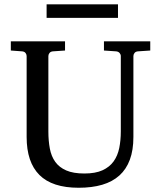

<svg xmlns="http://www.w3.org/2000/svg" viewBox="-20 -865 752 901"><path d="M627 -624Q616.2 -623 611.1 -616.2Q606 -609.4 606 -602.1V-222.2Q606 -160.6 589.4 -115.7Q572.8 -70.8 540.3 -41.5Q507.8 -12.2 459.7 2Q411.6 16.1 349.1 16.1Q225.1 16.1 165 -43.9Q105 -104 105 -222.2V-602.1Q105 -609.4 99.9 -616.2Q94.7 -623 84 -624L30.8 -627.9V-670.9H285.2V-627.9L228 -624Q217.3 -623 212.2 -616.2Q207 -609.4 207 -602.1V-248Q207 -204.1 213.9 -167.7Q220.7 -131.3 239.3 -105.5Q257.8 -79.6 290.8 -65.2Q323.7 -50.8 376 -50.8Q427.7 -50.8 460.9 -65.9Q494.1 -81.1 513.2 -107.7Q532.2 -134.3 539.6 -170.4Q546.9 -206.5 546.9 -248V-602.1Q546.9 -609.4 541.3 -616.2Q535.6 -623 524.9 -624L467.8 -627.9V-670.9H685.1V-627.9ZM198.7 -781.2V-844.7H533.7V-781.2Z"/></svg>

Font: Charis SIL Am
Style: Regular
Weight: 400
Foundry: SIL International
Version: Version 5.000